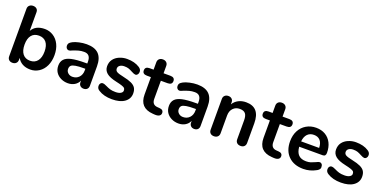

<svg xmlns="http://www.w3.org/2000/svg" viewBox="-13 -1483 4524 2264"><g transform="rotate(20 2249.0 -351.0)"><path d="M405 -130.9Q438 -172.9 438 -248.5Q438 -324.2 405.5 -364Q373 -403.8 313 -403.8Q252.9 -403.8 220.5 -363.5Q188 -323.2 188 -247.1Q188 -170.9 220.5 -129.9Q252.9 -88.9 312.5 -88.9Q372.1 -88.9 405 -130.9ZM189.9 -418Q235.4 -501 352.1 -501Q410.2 -501 459 -470Q507.8 -439 535.4 -382.1Q563 -325.2 563 -249Q563 -172.9 535.4 -114.5Q507.8 -56.2 458.5 -24.2Q409.2 7.8 351.1 7.8Q293 7.8 251.5 -15.1Q210 -38.1 188 -79.1V-54.2Q188 -27.3 170.9 -11.2Q153.8 4.9 126 4.9Q98.1 4.9 81.5 -11Q64.9 -26.9 64.9 -54.2V-651.9Q64.9 -677.7 82.5 -693.8Q100.1 -710 127.9 -710Q155.8 -710 172.9 -695.1Q189.9 -680.2 189.9 -653.8Z M959.5 -202.1V-223.1H941.4Q814 -223.6 784.7 -196.3Q768.6 -181.6 768.6 -152.1Q768.6 -122.6 791 -102.3Q813.5 -82 846.7 -82Q896.5 -82 928 -115.5Q959.5 -148.9 959.5 -202.1ZM959.5 -312Q960 -405.8 879.9 -405.8Q841.8 -405.8 811.8 -397.5Q781.7 -389.2 740.7 -373Q714.8 -359.9 699.7 -359.9Q684.6 -359.9 673.1 -373Q661.6 -386.2 661.6 -405.3Q661.6 -424.3 670.2 -436.8Q678.7 -449.2 706.3 -464.1Q733.9 -479 782.2 -490Q830.6 -501 877.4 -501Q979.5 -501 1029.1 -450.4Q1078.6 -399.9 1078.6 -296.9V-53.2Q1078.6 -26.4 1062.5 -10.7Q1046.4 4.9 1019.5 4.9Q992.7 4.9 976.1 -11Q959.5 -26.9 959.5 -53.2V-75.2Q942.4 -36.1 906 -14.2Q869.6 7.8 821.3 7.8Q772.9 7.8 732.7 -12.2Q692.4 -32.2 669.4 -67.1Q646.5 -102.1 646.5 -150.6Q646.5 -199.2 674.1 -230.2Q701.7 -261.2 763.7 -275.1Q825.7 -289.1 934.6 -289.1H959.5Z M1464.4 -167Q1447.3 -184.6 1357.2 -203.9Q1267.1 -223.1 1228.5 -256.1Q1189.9 -289.1 1189.9 -340.1Q1189.9 -391.1 1216.1 -426.5Q1242.2 -461.9 1287.6 -481.4Q1333.5 -501 1383.3 -501Q1479 -501 1542 -460Q1574.2 -439.9 1574.2 -407.2Q1574.2 -387.2 1563.2 -373.5Q1552.2 -359.9 1536.4 -359.9Q1520.5 -359.9 1490 -376.5Q1459.5 -393.1 1438.2 -400.6Q1417 -408.2 1383.1 -408.2Q1349.1 -408.2 1327.6 -393.1Q1306.2 -377.9 1306.2 -352.5Q1306.2 -327.1 1328.1 -314Q1350.1 -300.8 1415 -287.4Q1480 -273.9 1518.1 -255.9Q1556.2 -237.8 1572.8 -210.9Q1589.4 -184.1 1589.4 -142.1Q1589.4 -74.2 1532.7 -33.2Q1476.1 7.8 1374.5 7.8Q1272.9 7.8 1206.1 -35.2Q1173.8 -54.2 1174.3 -88.9Q1174.3 -108.9 1185.3 -121.3Q1196.3 -133.8 1212.6 -133.8Q1229 -133.8 1260.3 -118.4Q1291.5 -103 1317.9 -95Q1344.2 -86.9 1385.7 -86.9Q1427.2 -86.9 1450.7 -101.1Q1474.1 -115.2 1474.1 -136.2Q1474.1 -157.2 1464.4 -167Z M1929.2 -395H1844.2V-168Q1844.2 -93.8 1912.1 -88.9L1939 -86.9Q1989.3 -84 1989.3 -42Q1989.3 -18.1 1969.7 -5.6Q1950.2 6.8 1914.1 4.9L1887.2 2.9Q1719.2 -9.3 1719.2 -176.8V-395H1668.9Q1613.3 -395 1613.3 -441.9Q1613.3 -488.8 1668.9 -488.8H1719.2V-581.1Q1719.2 -607.9 1736.1 -624Q1752.9 -640.1 1781.5 -640.1Q1810.1 -640.1 1827.1 -624Q1844.2 -607.9 1844.2 -581.1V-488.8H1929.2Q1985.4 -488.8 1985.4 -441.9Q1985.4 -395 1929.2 -395Z M2347.7 -202.1V-223.1H2329.6Q2202.1 -223.6 2172.9 -196.3Q2156.7 -181.6 2156.7 -152.1Q2156.7 -122.6 2179.2 -102.3Q2201.7 -82 2234.9 -82Q2284.7 -82 2316.2 -115.5Q2347.7 -148.9 2347.7 -202.1ZM2347.7 -312Q2348.1 -405.8 2268.1 -405.8Q2230 -405.8 2200 -397.5Q2169.9 -389.2 2128.9 -373Q2103 -359.9 2087.9 -359.9Q2072.8 -359.9 2061.3 -373Q2049.8 -386.2 2049.8 -405.3Q2049.8 -424.3 2058.3 -436.8Q2066.9 -449.2 2094.5 -464.1Q2122.1 -479 2170.4 -490Q2218.8 -501 2265.6 -501Q2367.7 -501 2417.2 -450.4Q2466.8 -399.9 2466.8 -296.9V-53.2Q2466.8 -26.4 2450.7 -10.7Q2434.6 4.9 2407.7 4.9Q2380.9 4.9 2364.3 -11Q2347.7 -26.9 2347.7 -53.2V-75.2Q2330.6 -36.1 2294.2 -14.2Q2257.8 7.8 2209.5 7.8Q2161.1 7.8 2120.8 -12.2Q2080.6 -32.2 2057.6 -67.1Q2034.7 -102.1 2034.7 -150.6Q2034.7 -199.2 2062.3 -230.2Q2089.8 -261.2 2151.9 -275.1Q2213.9 -289.1 2322.8 -289.1H2347.7Z M2877.4 -501Q3051.3 -501 3051.3 -299.8V-54.2Q3051.3 -26.4 3034.9 -10.3Q3018.6 5.9 2989.5 5.9Q2960.4 5.9 2943.4 -10Q2926.3 -25.9 2926.3 -54.2V-293Q2926.3 -350.1 2904.8 -376Q2883.3 -401.9 2833.3 -401.9Q2783.2 -401.9 2750.7 -367.9Q2718.3 -334 2718.3 -276.9V-54.2Q2718.3 -26.4 2701.2 -10.3Q2684.1 5.9 2655.3 5.9Q2626.5 5.9 2609.9 -10Q2593.3 -25.9 2593.3 -54.2V-440.9Q2593.3 -466.8 2610.4 -482.9Q2627.4 -499 2654.8 -499Q2682.1 -499 2698.7 -483.4Q2715.3 -467.8 2715.3 -442.9V-416Q2740.2 -457 2782.2 -479Q2824.2 -501 2877.4 -501Z M3422.4 -395H3337.4V-168Q3337.4 -93.8 3405.3 -88.9L3432.1 -86.9Q3482.4 -84 3482.4 -42Q3482.4 -18.1 3462.9 -5.6Q3443.4 6.8 3407.2 4.9L3380.4 2.9Q3212.4 -9.3 3212.4 -176.8V-395H3162.1Q3106.4 -395 3106.4 -441.9Q3106.4 -488.8 3162.1 -488.8H3212.4V-581.1Q3212.4 -607.9 3229.2 -624Q3246.1 -640.1 3274.7 -640.1Q3303.2 -640.1 3320.3 -624Q3337.4 -607.9 3337.4 -581.1V-488.8H3422.4Q3478.5 -488.8 3478.5 -441.9Q3478.5 -395 3422.4 -395Z M3643.1 -289.1H3869.1Q3867.2 -350.1 3839.1 -381.6Q3811 -413.1 3760.5 -413.1Q3710 -413.1 3679.4 -381.1Q3648.9 -349.1 3643.1 -289.1ZM3936.5 -35.2Q3859.9 7.8 3775.9 7.8Q3657.7 7.8 3588.9 -60.1Q3520 -127.9 3520 -246.1Q3520 -321.3 3550 -379.2Q3580.1 -437 3634.5 -469Q3689 -501 3756.3 -501Q3823.7 -501 3872.8 -471.9Q3921.9 -442.9 3949 -389.9Q3976.1 -336.9 3976.1 -265.1Q3976.1 -222.2 3938 -222.2H3643.1Q3648.9 -153.3 3681.9 -120.6Q3714.8 -87.9 3777.8 -87.9Q3810.1 -87.9 3834.5 -95.9Q3858.9 -104 3890.1 -118.2Q3919.9 -134.3 3935.5 -134Q3951.2 -133.8 3961.7 -120.8Q3972.2 -107.9 3972.2 -81.5Q3972.2 -55.2 3936.5 -35.2Z M4336.9 -167Q4319.8 -184.6 4229.7 -203.9Q4139.6 -223.1 4101.1 -256.1Q4062.5 -289.1 4062.5 -340.1Q4062.5 -391.1 4088.6 -426.5Q4114.7 -461.9 4160.2 -481.4Q4206.1 -501 4255.9 -501Q4351.6 -501 4414.6 -460Q4446.8 -439.9 4446.8 -407.2Q4446.8 -387.2 4435.8 -373.5Q4424.8 -359.9 4408.9 -359.9Q4393.1 -359.9 4362.5 -376.5Q4332 -393.1 4310.8 -400.6Q4289.6 -408.2 4255.6 -408.2Q4221.7 -408.2 4200.2 -393.1Q4178.7 -377.9 4178.7 -352.5Q4178.7 -327.1 4200.7 -314Q4222.7 -300.8 4287.6 -287.4Q4352.5 -273.9 4390.6 -255.9Q4428.7 -237.8 4445.3 -210.9Q4461.9 -184.1 4461.9 -142.1Q4461.9 -74.2 4405.3 -33.2Q4348.6 7.8 4247.1 7.8Q4145.5 7.8 4078.6 -35.2Q4046.4 -54.2 4046.9 -88.9Q4046.9 -108.9 4057.9 -121.3Q4068.8 -133.8 4085.2 -133.8Q4101.6 -133.8 4132.8 -118.4Q4164.1 -103 4190.4 -95Q4216.8 -86.9 4258.3 -86.9Q4299.8 -86.9 4323.2 -101.1Q4346.7 -115.2 4346.7 -136.2Q4346.7 -157.2 4336.9 -167Z"/></g></svg>

Font: Nunito-Bold
Style: Bold
Weight: 700
Designer: Vernon Adams
Foundry: newtypography
Version: Version 3.000